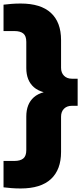

<svg xmlns="http://www.w3.org/2000/svg" viewBox="-33 -838 462 1088"><path d="M84 230Q55.5 230 31.8 228Q8 226 -13 223.5V74H48.5Q82 74 99 60Q116 46 116 12.5V-178Q116 -249 159 -287Q202 -325 300 -326V-304.5Q202 -306 159 -343.8Q116 -381.5 116 -452.5V-600.5Q116 -634.5 99 -648.2Q82 -662 48.5 -662H-13V-811.5Q8 -814 31.8 -816Q55.5 -818 84 -818Q198 -818 255.5 -765Q313 -712 313 -611V-454Q313 -425.5 329.8 -408.8Q346.5 -392 374.5 -392H407V-238.5H374.5Q346.5 -238.5 329.8 -222Q313 -205.5 313 -176.5V23Q313 123.5 255.5 176.8Q198 230 84 230Z"/></svg>

Font: Encode Sans SemiExpanded ExtraBold
Style: Regular
Weight: 800
Width: 6
Designer: Multiple Designers
Foundry: Impallari Type
Version: Version 3.002